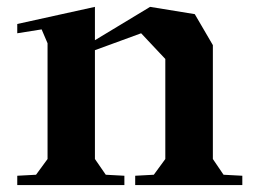

<svg xmlns="http://www.w3.org/2000/svg" viewBox="-20 -534 735 554"><path d="M29.8 -464.8 253.9 -514.2V-418L413.1 -514.2L542 -493.2L594.2 -403.8V-75.2L625 -29.8L679.2 -26.9V0H370.1V-26.9L423.8 -29.8L457 -75.2V-363.8L387.2 -438L253.9 -389.2V-75.2L285.2 -29.8L338.9 -26.9V0H29.8V-26.9L84 -29.8L117.2 -75.2V-409.2L100.1 -449.2L29.8 -438Z"/></svg>

Font: Ortica Angular Bold
Style: Regular
Weight: 700
Designer: Benedetta Bovani
Foundry: Collletttivo
Version: Version 2.000;Glyphs 3.1.2 (3151)